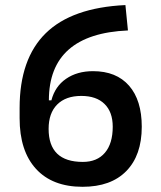

<svg xmlns="http://www.w3.org/2000/svg" viewBox="-20 -716 626 746"><path d="M300.8 9.8Q183.6 9.8 119.9 -59.8Q56.2 -129.4 56.2 -256.8V-296.4Q56.2 -487.3 157.7 -586.9Q259.3 -686.5 467.3 -696.3L477.1 -597.7Q169.9 -584.5 169.9 -326.2H179.7Q193.8 -380.4 236.8 -409.9Q279.8 -439.5 341.3 -439.5Q432.1 -439.5 481.4 -383.1Q530.8 -326.7 530.8 -223.6Q530.8 -112.8 470.9 -51.5Q411.1 9.8 300.8 9.8ZM301.8 -86.9Q357.4 -86.9 387.7 -122.6Q418 -158.2 418 -223.6Q418 -280.8 386.2 -312Q354.5 -343.3 295.9 -343.3Q235.4 -343.3 202.1 -309.8Q168.9 -276.4 168.9 -215.3Q168.9 -86.9 301.8 -86.9Z"/></svg>

Font: Caskaydia Cove Medium
Style: Regular
Weight: 500
Monospace: yes
Designer: Aaron Bell
Foundry: Saja Typeworks
Version: Version 4.300; ttfautohint (v1.8.3)